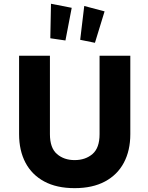

<svg xmlns="http://www.w3.org/2000/svg" viewBox="-20 -960 769 996"><path d="M79 -671H239V-264Q239 -192.5 275.5 -161Q312 -129.5 367 -129.5Q423 -129.5 459.8 -161Q496.5 -192.5 496.5 -264V-671H656V-264Q656 -179 622.5 -116Q589 -53 524.5 -18.5Q460 16 367 16Q274 16 209.8 -18.5Q145.5 -53 112.2 -116Q79 -179 79 -264ZM472.5 -738 396 -753.5 417 -929 522.5 -901ZM319.5 -750 241 -761.5 244.5 -940.5 352 -919.5Z"/></svg>

Font: Karla ExtraBold
Style: Regular
Weight: 800
Designer: Jonathan Pinhorn
Version: Version 2.001